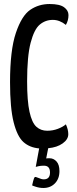

<svg xmlns="http://www.w3.org/2000/svg" viewBox="-20 -730 381 956"><path d="M30 -321Q30 -480 59 -566Q88 -652 130.5 -681Q173 -710 227 -710Q277 -710 299 -694Q321 -678 321 -655Q321 -628 308 -606Q277 -631 243 -631Q206 -631 178 -607.5Q150 -584 132.5 -517Q115 -450 115 -325Q115 -227 127 -173Q139 -119 161 -99Q183 -79 215 -79Q243 -79 268 -88.5Q293 -98 308 -111Q320 -85 320 -62Q320 -36 292 -16Q264 4 220 8L210 59Q211 58 227 58Q247 58 261.5 74Q276 90 276 122Q276 160 253.5 183Q231 206 196 206Q177 206 158.5 200Q140 194 140 193Q141 188 145 172Q149 156 153 152Q156 149 171.5 156Q187 163 198 163Q229 163 229 129Q229 95 199 95Q183 95 172 97.5Q161 100 158 101L175 9Q128 5 97 -22.5Q66 -50 48 -121Q30 -192 30 -321Z"/></svg>

Font: Yanone Kaffeesatz
Style: Regular
Weight: 400
Designer: Yanone (Cyrillic: Daniel Pouzeot & Huerta Tipografica)
Foundry: Yanone
Version: Version 1.100;PS 001.100;hotconv 1.0.70;makeotf.lib2.5.58329